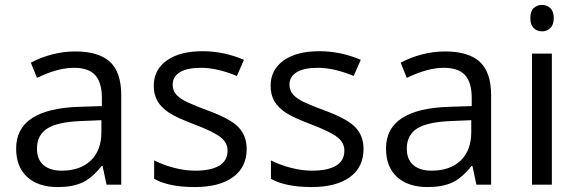

<svg xmlns="http://www.w3.org/2000/svg" viewBox="-20 -754 2359 784"><path d="M415 0 398.9 -76.2H395Q355 -25.9 315.2 -8.1Q275.4 9.8 215.8 9.8Q136.2 9.8 91.1 -31.2Q45.9 -72.3 45.9 -147.9Q45.9 -310.1 305.2 -317.9L396 -320.8V-354Q396 -417 368.9 -447Q341.8 -477.1 282.2 -477.1Q215.3 -477.1 130.9 -436L106 -498Q145.5 -519.5 192.6 -531.7Q239.7 -543.9 287.1 -543.9Q382.8 -543.9 429 -501.5Q475.1 -459 475.1 -365.2V0ZM231.9 -57.1Q307.6 -57.1 350.8 -98.6Q394 -140.1 394 -214.8V-263.2L313 -259.8Q216.3 -256.3 173.6 -229.7Q130.9 -203.1 130.9 -147Q130.9 -103 157.5 -80.1Q184.1 -57.1 231.9 -57.1Z M987.3 -146Q987.3 -71.3 931.6 -30.8Q876 9.8 775.4 9.8Q668.9 9.8 609.4 -23.9V-99.1Q647.9 -79.6 692.1 -68.4Q736.3 -57.1 777.3 -57.1Q840.8 -57.1 875 -77.4Q909.2 -97.7 909.2 -139.2Q909.2 -170.4 882.1 -192.6Q855 -214.8 776.4 -245.1Q701.7 -272.9 670.2 -293.7Q638.7 -314.5 623.3 -340.8Q607.9 -367.2 607.9 -403.8Q607.9 -469.2 661.1 -507.1Q714.4 -544.9 807.1 -544.9Q893.6 -544.9 976.1 -509.8L947.3 -443.8Q866.7 -477.1 801.3 -477.1Q743.7 -477.1 714.4 -459Q685.1 -440.9 685.1 -409.2Q685.1 -387.7 696 -372.6Q707 -357.4 731.4 -343.8Q755.9 -330.1 825.2 -304.2Q920.4 -269.5 953.9 -234.4Q987.3 -199.2 987.3 -146Z M1464.4 -146Q1464.4 -71.3 1408.7 -30.8Q1353 9.8 1252.4 9.8Q1146 9.8 1086.4 -23.9V-99.1Q1125 -79.6 1169.2 -68.4Q1213.4 -57.1 1254.4 -57.1Q1317.9 -57.1 1352.1 -77.4Q1386.2 -97.7 1386.2 -139.2Q1386.2 -170.4 1359.1 -192.6Q1332 -214.8 1253.4 -245.1Q1178.7 -272.9 1147.2 -293.7Q1115.7 -314.5 1100.3 -340.8Q1085 -367.2 1085 -403.8Q1085 -469.2 1138.2 -507.1Q1191.4 -544.9 1284.2 -544.9Q1370.6 -544.9 1453.1 -509.8L1424.3 -443.8Q1343.8 -477.1 1278.3 -477.1Q1220.7 -477.1 1191.4 -459Q1162.1 -440.9 1162.1 -409.2Q1162.1 -387.7 1173.1 -372.6Q1184.1 -357.4 1208.5 -343.8Q1232.9 -330.1 1302.2 -304.2Q1397.5 -269.5 1430.9 -234.4Q1464.4 -199.2 1464.4 -146Z M1925.3 0 1909.2 -76.2H1905.3Q1865.2 -25.9 1825.4 -8.1Q1785.6 9.8 1726.1 9.8Q1646.5 9.8 1601.3 -31.2Q1556.2 -72.3 1556.2 -147.9Q1556.2 -310.1 1815.4 -317.9L1906.2 -320.8V-354Q1906.2 -417 1879.2 -447Q1852.1 -477.1 1792.5 -477.1Q1725.6 -477.1 1641.1 -436L1616.2 -498Q1655.8 -519.5 1702.9 -531.7Q1750 -543.9 1797.4 -543.9Q1893.1 -543.9 1939.2 -501.5Q1985.4 -459 1985.4 -365.2V0ZM1742.2 -57.1Q1817.9 -57.1 1861.1 -98.6Q1904.3 -140.1 1904.3 -214.8V-263.2L1823.2 -259.8Q1726.6 -256.3 1683.8 -229.7Q1641.1 -203.1 1641.1 -147Q1641.1 -103 1667.7 -80.1Q1694.3 -57.1 1742.2 -57.1Z M2233.4 0H2152.3V-535.2H2233.4ZM2145.5 -680.2Q2145.5 -708 2159.2 -720.9Q2172.9 -733.9 2193.4 -733.9Q2212.9 -733.9 2227.1 -720.7Q2241.2 -707.5 2241.2 -680.2Q2241.2 -652.8 2227.1 -639.4Q2212.9 -626 2193.4 -626Q2172.9 -626 2159.2 -639.4Q2145.5 -652.8 2145.5 -680.2Z"/></svg>

Font: f02100778
Style: Regular
Weight: 400
Foundry: Ascender Corporation
Version: Version 1.10